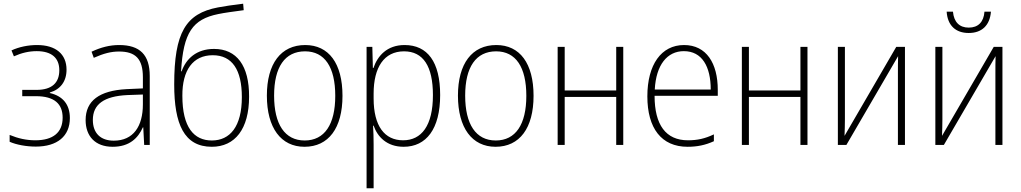

<svg xmlns="http://www.w3.org/2000/svg" viewBox="-20 -782 5511 1036"><path d="M173 9C289 9 357 -47 357 -145C357 -218 319 -264 249 -280V-283C305 -299 339 -342 339 -406C339 -490 281 -539 180 -539C132 -539 83 -529 42 -510L55 -478C97 -497 137 -506 178 -506C258 -506 300 -470 300 -403C300 -336 261 -297 177 -297H100V-263H174C274 -263 318 -221 318 -147C318 -67 266 -25 171 -25C122 -25 78 -35 32 -54V-17C68 -1 122 9 173 9Z M588 10C679 10 725 -37 751 -95H753L758 0H788V-372C788 -486 735 -539 623 -539C573 -539 525 -527 474 -503L486 -470C540 -494 580 -504 622 -504C711 -504 751 -465 751 -365V-305L662 -301C517 -293 442 -239 442 -134C442 -48 493 10 588 10ZM594 -23C523 -23 481 -63 481 -135C481 -219 541 -263 667 -269L751 -272V-219C751 -101 700 -23 594 -23Z M1123 10C1248 10 1324 -86 1324 -260C1325 -428 1257 -518 1135 -518C1040 -518 984 -465 960 -397H957C969 -607 1020 -678 1157 -706C1190 -713 1242 -720 1295 -727L1292 -762C1241 -756 1186 -748 1156 -742C982 -709 920 -606 920 -326C920 -113 973 10 1123 10ZM1123 -24C1027 -24 964 -94 964 -265C963 -403 1021 -484 1128 -484C1233 -484 1285 -405 1285 -258C1285 -99 1221 -24 1123 -24Z M1623 10C1753 10 1828 -91 1828 -265C1828 -440 1754 -539 1627 -539C1496 -539 1420 -439 1420 -266C1420 -92 1496 10 1623 10ZM1624 -24C1517 -24 1459 -111 1459 -266C1459 -420 1517 -505 1626 -505C1732 -505 1789 -420 1789 -265C1789 -110 1731 -24 1624 -24Z M1958 234H1996V-1C1996 -36 1995 -73 1993 -104H1996C2017 -44 2067 10 2158 10C2280 10 2355 -86 2355 -269C2355 -448 2287 -539 2163 -539C2068 -539 2017 -480 1995 -415H1992L1989 -529H1958ZM2155 -25C2055 -25 1996 -102 1996 -251V-277C1996 -418 2052 -505 2160 -505C2264 -505 2316 -424 2316 -269C2316 -103 2254 -25 2155 -25Z M2654 10C2784 10 2859 -91 2859 -265C2859 -440 2785 -539 2658 -539C2527 -539 2451 -439 2451 -266C2451 -92 2527 10 2654 10ZM2655 -24C2548 -24 2490 -111 2490 -266C2490 -420 2548 -505 2657 -505C2763 -505 2820 -420 2820 -265C2820 -110 2762 -24 2655 -24Z M2989 0H3027V-259H3305V0H3343V-529H3305V-294H3027V-529H2989Z M3690 10C3742 10 3786 1 3832 -20V-57C3784 -34 3743 -25 3692 -25C3573 -25 3512 -108 3512 -265H3853V-297C3853 -440 3792 -539 3671 -539C3548 -539 3473 -433 3473 -262C3473 -90 3549 10 3690 10ZM3513 -299C3520 -432 3580 -506 3670 -506C3768 -506 3815 -423 3815 -299Z M3983 0H4021V-259H4299V0H4337V-529H4299V-294H4021V-529H3983Z M4501 0H4547L4826 -479C4825 -448 4825 -421 4825 -389V0H4863V-529H4816L4537 -49C4538 -80 4539 -107 4539 -138V-529H4501Z M5207 -604C5278 -604 5321 -645 5327 -719H5292C5288 -663 5258 -633 5207 -633C5157 -633 5127 -663 5122 -719H5088C5093 -644 5137 -604 5207 -604ZM5027 0H5073L5352 -479C5351 -448 5351 -421 5351 -389V0H5389V-529H5342L5063 -49C5064 -80 5065 -107 5065 -138V-529H5027Z"/></svg>

Font: Noto Sans SemiCondensed ExtraLight
Style: Regular
Weight: 200
Width: 4
Designer: Monotype Design Team
Foundry: Monotype Imaging Inc.
Version: Version 2.013